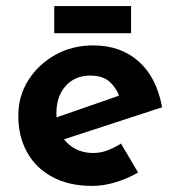

<svg xmlns="http://www.w3.org/2000/svg" viewBox="-20 -599 584 630"><path d="M283 11Q206 11 151.5 -18.5Q97 -48 68.5 -100Q40 -152 40 -219Q40 -284 73 -336Q106 -388 161.5 -419Q217 -450 286 -450Q376 -450 435 -397.5Q494 -345 512 -247L172 -136L143 -206L399 -295L372 -281Q363 -309 340.5 -330Q318 -351 276 -351Q226 -351 195.5 -317Q165 -283 165 -227Q165 -165 199.5 -131Q234 -97 286 -97Q310 -97 332.5 -105.5Q355 -114 377 -128L433 -33Q399 -13 359.5 -1Q320 11 283 11ZM158 -579H410V-490H158Z"/></svg>

Font: Reem Kufi Fun SemiBold
Style: Regular
Weight: 600
Designer: Khaled Hosny
Version: Version 1.005